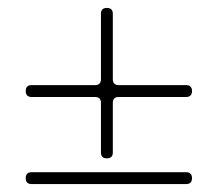

<svg xmlns="http://www.w3.org/2000/svg" viewBox="-20 -550 551 485"><path d="M60 -115H450Q465 -115 465 -100Q465 -85 450 -85H60Q45 -85 45 -100Q45 -115 60 -115ZM60 -335H220Q235 -335 235 -350V-515Q235 -530 250 -530Q265 -530 265 -515V-350Q265 -335 280 -335H450Q465 -335 465 -320Q465 -305 450 -305H280Q265 -305 265 -290V-165Q265 -150 250 -150Q235 -150 235 -165V-290Q235 -305 220 -305H60Q45 -305 45 -320Q45 -335 60 -335Z"/></svg>

Font: ClassicType
Style: Regular
Weight: 400
Version: Version 1.004